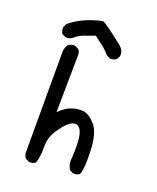

<svg xmlns="http://www.w3.org/2000/svg" viewBox="-147 -870 794 973"><g transform="rotate(20 250.0 -383.5)"><path d="M129 16 109 6Q100 -6 98 -21V-570Q100 -590 111 -607Q127 -619 148 -617L168 -607Q180 -594 178 -572L174 -269Q207 -302 239 -312.5Q271 -323 301 -320Q331 -317 365 -279Q399 -241 403 -146Q407 -51 394 -16Q380 -4 358 -6L339 -16Q321 -45 327 -85Q330 -139 326.5 -177.5Q323 -216 308.5 -233.5Q294 -251 272.5 -244Q251 -237 225 -205Q199 -173 186.5 -144.5Q174 -116 175 -73.5Q176 -31 164 6Q150 18 129 16ZM335 -617 315 -627Q298 -648 274.5 -666Q251 -684 229 -701Q197 -689 172.5 -680.5Q148 -672 127 -654Q109 -639 88 -641L68 -650Q57 -664 59 -686L68 -705Q105 -736 148 -754.5Q191 -773 238 -783Q263 -773 358 -697L370 -684Q382 -668 380 -646L370 -627Q356 -615 335 -617Z"/></g></svg>

Font: Kosefont JP
Style: Regular
Weight: 400
Designer: Nozomi Seto 瀬戸のぞみ
Version: Version 3.00;June 19, 2020